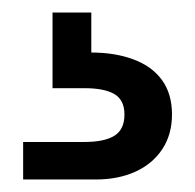

<svg xmlns="http://www.w3.org/2000/svg" viewBox="-20 -27 312 307"><path d="M126 57Q164 57 193.5 68Q223 79 239 101Q255 123 255 156Q255 188 239.5 211.5Q224 235 196.5 247.5Q169 260 133 260H17V200H115Q147 200 163 190Q179 180 179 156Q179 133 163 123.5Q147 114 115 114H64V-7H126Z"/></svg>

Font: Parkinsans
Style: Regular
Weight: 400
Designer: Red Stone, Indian Type Foundry
Foundry: Indian Type Foundry
Version: Version 1.000